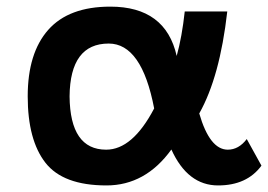

<svg xmlns="http://www.w3.org/2000/svg" viewBox="-20 -547 812 582"><path d="M64 -254.9Q64 -386.2 126.2 -456.5Q188.5 -526.9 314.5 -526.9Q481.9 -526.9 515.6 -377.4Q531.7 -435.5 540 -512.2H668.9Q646.5 -314 584 -203.1Q615.7 -93.3 670.4 -93.3Q703.6 -93.3 728 -125.5L772.5 -44.9Q728.5 15.1 641.1 15.1Q548.8 15.1 499.5 -93.8Q420.9 15.1 302.7 15.1Q171.4 15.1 117.7 -53.7Q64 -122.6 64 -254.9ZM447.3 -218.3Q409.7 -415 309.6 -415Q192.4 -415 190.9 -254.9Q192.4 -93.3 301.8 -93.3Q381.8 -93.3 447.3 -218.3Z"/></svg>

Font: Cadman
Style: Bold
Weight: 700
Designer: Paul James MIller
Foundry: High-Logic / Made with FontCreator
Version: Version 2.114;March 28, 2021;FontCreator 13.0.0.2683 64-bit